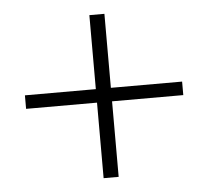

<svg xmlns="http://www.w3.org/2000/svg" viewBox="-44 -670 674 623"><g transform="rotate(-5 293.5 -358.5)"><path d="M269 -93V-624H318V-93ZM550 -339H38V-383H550Z"/></g></svg>

Font: Noto Serif JP ExtraLight Medium
Style: Regular
Weight: 500
Version: Version 2.003-H1;hotconv 1.1.1;makeotfexe 2.6.0